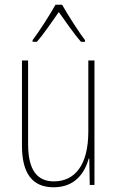

<svg xmlns="http://www.w3.org/2000/svg" viewBox="-20 -783 498 813"><path d="M243 -763H215C191 -720 144 -647 118 -613V-606H136C166 -640 203 -695 229 -732C257 -693 292 -641 323 -606H340V-613C320 -638 268 -718 243 -763ZM380 -527H354V-227C354 -82 296 -15 208 -15C138 -15 99 -62 99 -173V-527H73V-166C73 -49 117 10 207 10C300 10 339 -53 356 -112H358L360 0H380Z"/></svg>

Font: Noto Sans Myanmar UI Condensed Thin
Style: Regular
Weight: 100
Width: 3
Designer: Monotype Design Team
Foundry: Monotype Imaging Inc.
Version: Version 2.103